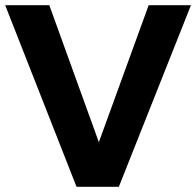

<svg xmlns="http://www.w3.org/2000/svg" viewBox="-20 -720 756 740"><path d="M0 -700 275 0H438L716 -700H553L361 -172L170 -700Z"/></svg>

Font: Juman SemiBold
Style: Regular
Weight: 600
Designer: Bandar Raffah (Arabic) Julieta Ulanovsky (Latin)
Foundry: Caramella
Version: Version 5.022;PS 005.022;hotconv 1.0.88;makeotf.lib2.5.64775